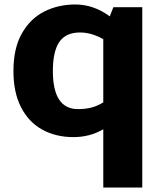

<svg xmlns="http://www.w3.org/2000/svg" viewBox="-20 -600 735 857"><path d="M615 -568V237H441V-23Q381 12 308 12Q229 12 168.5 -21.5Q108 -55 74 -121Q40 -187 40 -283Q40 -385 78 -451.5Q116 -518 178.5 -549Q241 -580 316 -580Q398 -580 470 -527L486 -568ZM441 -143V-425Q389 -455 337 -455Q274 -455 245 -413Q216 -371 216 -283Q216 -113 328 -113Q362 -113 388.5 -120Q415 -127 441 -143Z"/></svg>

Font: Martel Sans Black
Style: Regular
Weight: 900
Designer: Dan Reynolds and Mathieu Réguer
Foundry: Dan Reynolds and Mathieu Réguer
Version: Version 1.002; ttfautohint (v1.1) -l 5 -r 5 -G 72 -x 0 -D la